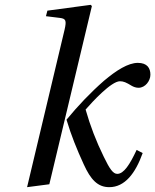

<svg xmlns="http://www.w3.org/2000/svg" viewBox="-20 -762 642 794"><path d="M92 12 184 0 360 -737 355 -742 176 -718 170 -695 227 -688C252 -685 256 -678 247 -639ZM255 -267C274 -203 298 -144 326 -83C355 -19 384 12 432 12C496 12 540 -45 570 -129L545 -142C517 -82 492 -43 465 -43C448 -43 434 -62 409 -114C378 -177 353 -242 334 -309C362 -341 440 -426 476 -426C491 -426 502 -421 525 -407C532 -403 542 -399 553 -399C581 -399 602 -428 602 -453C602 -480 589 -502 550 -502C510 -502 461 -471 410 -428C354 -379 302 -324 255 -267Z"/></svg>

Font: Heuristica
Style: Italic
Weight: 400
Italic angle: -13°
Version: Version 1.0.1